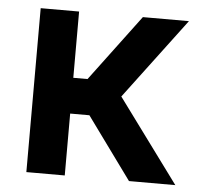

<svg xmlns="http://www.w3.org/2000/svg" viewBox="-44 -591 658 637"><g transform="rotate(5 284.5 -273.0)"><path d="M66.4 0V-545.9H194.3V-325.2H241.7L406.7 -545.9H560.1L358.4 -277.3L562.5 0H408.2L258.3 -206.1H194.3V0Z"/></g></svg>

Font: Inter Semi Bold
Style: Regular
Weight: 600
Designer: Rasmus Andersson
Foundry: rsms
Version: Version 4.000;git-e0f93cc